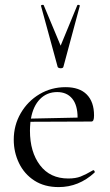

<svg xmlns="http://www.w3.org/2000/svg" viewBox="-20 -750 447 782"><path d="M360 -57Q363 -57 365 -53Q367 -49 365 -47Q301 12 219 12Q161 12 120 -14.5Q79 -41 57.5 -85.5Q36 -130 36 -181Q36 -240 64.5 -289Q93 -338 141 -366.5Q189 -395 247 -395Q304 -395 333.5 -365Q363 -335 363 -280Q363 -267 360.5 -261Q358 -255 352 -255L104 -254Q102 -232 102 -218Q102 -131 143 -77Q184 -23 258 -23Q288 -23 308.5 -31Q329 -39 358 -56ZM106 -267 296 -271Q296 -322 274 -348.5Q252 -375 213 -375Q171 -375 143 -346.5Q115 -318 106 -267ZM158 -729 227 -564 295 -729Q296 -731 301 -730Q306 -729 305 -726L238 -477Q236 -472 227 -472Q223 -472 219.5 -473.5Q216 -475 215 -477L147 -726Q146 -729 151.5 -730Q157 -731 158 -729Z"/></svg>

Font: Cormorant Garamond
Style: Regular
Weight: 400
Designer: Christian Thalmann (Catharsis Fonts)
Version: Version 3.000